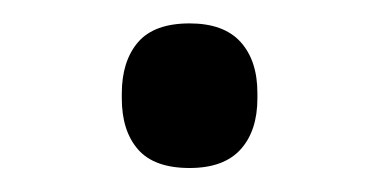

<svg xmlns="http://www.w3.org/2000/svg" viewBox="-20 -676 316 160"><path d="M138 -536Q166.5 -536 180.5 -551.5Q194.5 -567 194.5 -594V-598.5Q194.5 -625.5 180.5 -641Q166.5 -656.5 138 -656.5Q108.5 -656.5 95 -640.8Q81.5 -625 81.5 -598V-594Q81.5 -567 95 -551.5Q108.5 -536 138 -536Z"/></svg>

Font: Anek Devanagari Medium
Style: Regular
Weight: 400
Version: Version 1.003